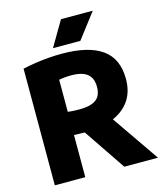

<svg xmlns="http://www.w3.org/2000/svg" viewBox="-135 -1049 973 1148"><g transform="rotate(-15 351.0 -475.0)"><path d="M60 0V-722Q95 -730 135.8 -736.2Q176.5 -742.5 219.2 -746Q262 -749.5 303.5 -749.5Q468 -749.5 551.8 -690Q635.5 -630.5 635.5 -505Q635.5 -424 596.5 -369.2Q557.5 -314.5 486.2 -286.8Q415 -259 318 -259Q299 -259 282.5 -259.8Q266 -260.5 248.5 -261V0ZM490 0 260 -340H464L698.5 0ZM322 -400.5Q389 -400.5 422.5 -424.5Q456 -448.5 456 -504.5Q456 -541 441.2 -564.5Q426.5 -588 397.5 -599Q368.5 -610 325 -610Q303.5 -610 284.5 -608.2Q265.5 -606.5 248.5 -603V-404.5Q261 -403 272.8 -402Q284.5 -401 296.8 -400.8Q309 -400.5 322 -400.5ZM261.5 -795 352.5 -950H549.5L431 -795Z"/></g></svg>

Font: Encode Sans Condensed Thin ExtraBold
Style: Regular
Weight: 800
Version: Version 3.002